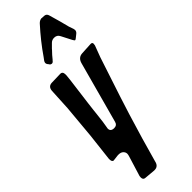

<svg xmlns="http://www.w3.org/2000/svg" viewBox="-358 -899 1131 1131"><g transform="rotate(-45 208.0 -333.0)"><path d="M178 -665 174 -661Q168 -652 159 -652Q152 -652 145 -659L147 -658L142 -665Q134 -673 134 -683Q134 -687 138 -695L152 -714Q206 -793 276 -870Q288 -883 304 -885L308 -884H316Q319 -883 329 -883Q344 -881 349 -864Q371 -789 384 -736L394 -707Q396 -699 396 -696Q396 -684 385 -675L365 -659Q358 -653 354 -653Q350 -653 343 -666L310 -730Q300 -751 276 -751Q258 -751 246 -739L221 -714Q220 -712 216 -708Q196 -688 178 -665ZM328 -569 401 -573H404Q416 -573 416 -561Q416 -557 414 -547V-548L387 -476L306 -230L271 -120Q223 35 182 184Q175 219 144 219H139L72 213Q55 212 55 192Q55 184 56 180V181L95 54Q98 44 98 37Q98 24 87.5 14Q77 4 58 4H52L19 8Q18 8 16 8L15 9Q0 9 0 -14V-19L20 -193L39 -403L46 -538Q48 -571 78 -573L149 -575H152Q171 -575 171 -550V-544L167 -505L145 -335Q144 -326 142 -310Q140 -294 138.5 -281Q137 -268 136 -257L129 -198L121 -149Q121 -124 150 -124Q174 -124 179 -145V-144L284 -530Q294 -567 328 -569Z"/></g></svg>

Font: Bangerz Fix
Style: Regular
Weight: 400
Designer: vernon adams
Foundry: Vernon Adams
Version: Version 2.10;December 28, 2023;FontCreator 13.0.0.2683 64-bi